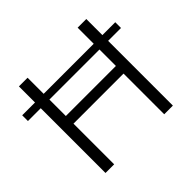

<svg xmlns="http://www.w3.org/2000/svg" viewBox="-144 -764 933 933"><g transform="rotate(-45 322.0 -297.5)"><path d="M2.5 -445V-484.5H642V-445ZM90.5 0V-595H150V-332H494V-595H553.5V0H494V-279.5H150V0Z"/></g></svg>

Font: Encode Sans SC Condensed Thin Light
Style: Regular
Weight: 300
Version: Version 3.002